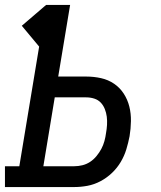

<svg xmlns="http://www.w3.org/2000/svg" viewBox="-29 -755 649 775"><path d="M-9 0V-84H49L129 -567L59 -651L157 -735H254L206 -446H319Q350 -446 379 -439.5Q408 -433 431.5 -417Q455 -401 470.5 -377Q486 -353 493 -325Q500 -297 499.5 -266Q499 -235 494 -205Q489 -179 481 -152.5Q473 -126 458.5 -101.5Q444 -77 423 -57Q402 -37 376.5 -23.5Q351 -10 324 -5Q297 0 271 0ZM146 -84H271Q287 -84 303.5 -88Q320 -92 334.5 -101.5Q349 -111 360.5 -125Q372 -139 380 -154Q388 -169 392.5 -185.5Q397 -202 399 -218Q402 -234 403 -251Q404 -268 402 -284Q400 -300 394 -315Q388 -330 377.5 -341Q367 -352 351.5 -357Q336 -362 319 -362H192Z"/></svg>

Font: Iosevka Etoile Medium Oblique
Style: Regular
Weight: 500
Italic angle: -9°
Designer: Belleve Invis
Foundry: Belleve Invis
Version: Version 15.5.2; ttfautohint (v1.8.4)